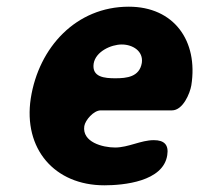

<svg xmlns="http://www.w3.org/2000/svg" viewBox="-20 -547 596 574"><path d="M72 -253C49 -102 143 7 292 7C349 7 468 -4 480 -83C485 -114 471 -128 440 -128C401 -128 364 -106 324 -106C287 -106 225 -122 232 -170C235 -188 260 -217 281 -217H494C527 -217 548 -268 552 -292C573 -425 500 -527 365 -527C208 -527 96 -406 72 -253ZM260 -357C266 -393 312 -414 344 -414C377 -414 409 -394 404 -359C397 -317 359 -313 325 -313C293 -313 254 -316 260 -357Z"/></svg>

Font: Asimov Print
Style: Regular
Weight: 500
Designer: Google
Version: Version 2.000980: 2014